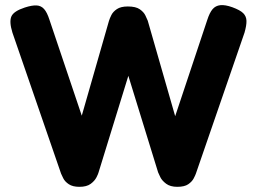

<svg xmlns="http://www.w3.org/2000/svg" viewBox="-20 -715 993 742"><path d="M287 7Q261 7 246 -3Q231 -13 224.5 -26Q218 -39 216 -44L28 -589Q15 -631 24 -651.5Q33 -672 76 -686Q104 -695 121.5 -694Q139 -693 150.5 -680Q162 -667 171 -639L296 -268L401 -634Q404 -644 410.5 -657Q417 -670 432 -680Q447 -690 474 -690Q505 -690 520.5 -679Q536 -668 542 -655Q548 -642 551 -635L657 -266L781 -638Q790 -666 801.5 -679.5Q813 -693 831.5 -695Q850 -697 878 -687Q908 -676 920 -664Q932 -652 932.5 -634.5Q933 -617 925 -589L737 -44Q735 -38 728.5 -25.5Q722 -13 707.5 -3Q693 7 665 7Q638 7 622 -5Q606 -17 599.5 -30.5Q593 -44 591 -49L476 -422L361 -49Q360 -44 353 -30Q346 -16 330.5 -4.5Q315 7 287 7Z"/></svg>

Font: Fredoka Light SemiBold
Style: Regular
Weight: 600
Version: Version 2.001